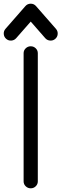

<svg xmlns="http://www.w3.org/2000/svg" viewBox="-51 -1020 332 1040"><path d="M76.9 -731.9Q76.9 -747.3 88.3 -758.3Q99.6 -769.3 115.5 -769.3Q131.3 -769.3 142.6 -758.3Q153.8 -747.3 153.8 -731.9V-37.4Q153.8 -22 142.6 -11Q131.3 0 115.5 0Q99.6 0 88.3 -11Q76.9 -22 76.9 -37.4ZM36.6 -813.2Q26.1 -801.3 10.3 -800.2Q-5.6 -799.1 -17.6 -809.6Q-29.5 -820.1 -30.6 -835.9Q-31.7 -851.8 -21.2 -863.8L86.4 -986.8Q97.9 -1000 115.5 -1000Q132.8 -1000 144.3 -986.8L252 -863.8Q262.5 -851.8 261.5 -835.9Q260.5 -820.1 248.5 -809.6Q236.6 -799.1 220.6 -800.2Q204.6 -801.3 194.1 -813.2L115.5 -903.1Z"/></svg>

Font: Tecnico
Style: Grueso
Weight: 700
Version: Version 1.3